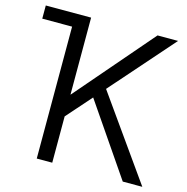

<svg xmlns="http://www.w3.org/2000/svg" viewBox="-107 -833 910 935"><g transform="rotate(15 347.5 -365.5)"><path d="M9.8 -665V-731.4H238.3V-343.8H239.3L573.2 -731.4H676.8L398.4 -415L692.4 0H593.8L348.6 -358.4L238.3 -233.4V0H160.2V-665Z"/></g></svg>

Font: Gothic A1
Style: Regular
Weight: 400
Designer: HanYang I&C Co.,Ltd.
Foundry: HanYang I&C Co.,Ltd.
Version: Version 2.50